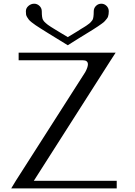

<svg xmlns="http://www.w3.org/2000/svg" viewBox="-20 -1041 748 1061"><path d="M354.5 -791Q326.2 -808.6 294.9 -827.6Q263.7 -846.7 245.6 -857.9Q227.5 -869.1 207.5 -881.8Q187.5 -894.5 177.2 -901.4Q167 -908.2 155.3 -917.5Q143.6 -926.8 139.2 -932.6Q134.8 -938.5 129.9 -946.3Q125 -954.1 124 -961.4Q123 -968.8 123 -978.5Q123 -996.1 137.2 -1008.3Q151.4 -1020.5 168.9 -1020.5Q185.5 -1020.5 198.2 -1008.3Q210.9 -996.1 210.9 -978.5Q210.9 -942.4 217.8 -930.7Q221.7 -924.8 224.6 -921.4Q227.5 -918 233.9 -912.6Q240.2 -907.2 244.6 -903.8Q249 -900.4 261.2 -892.6Q273.4 -884.8 283.2 -878.9Q293 -873 314.5 -859.9Q335.9 -846.7 354.5 -835.9Q367.2 -843.8 383.8 -853.5Q400.4 -863.3 408.7 -868.7Q417 -874 427.7 -880.9Q438.5 -887.7 443.8 -890.6Q449.2 -893.6 456.1 -898.4Q462.9 -903.3 466.3 -905.8Q469.7 -908.2 474.1 -911.6Q478.5 -915 481 -918Q483.4 -920.9 485.8 -923.8Q488.3 -926.8 491.2 -930.7Q498 -942.4 498 -978.5Q498 -996.1 510.3 -1008.3Q522.5 -1020.5 540 -1020.5Q556.6 -1020.5 568.8 -1008.3Q581.1 -996.1 581.1 -978.5Q581.1 -969.7 580.1 -962.9Q579.1 -956.1 577.1 -949.7Q575.2 -943.4 569.8 -937Q564.5 -930.7 559.6 -924.8Q554.7 -918.9 543 -910.6Q531.2 -902.3 521.5 -895.5Q511.7 -888.7 492.2 -876.5Q472.7 -864.3 455.6 -854Q438.5 -843.8 409.7 -825.7Q380.9 -807.6 354.5 -791ZM619.1 -750 591.8 -708 167 -42H625V0H42L67.4 -42L451.2 -642.6Q465.8 -669.9 465.8 -685.5Q465.8 -708 437.5 -708H83V-750ZM67.4 -42ZM591.8 -708Z"/></svg>

Font: okolaks
Style: Regular
Weight: 500
Version: Version 000.6.0